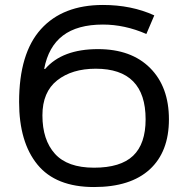

<svg xmlns="http://www.w3.org/2000/svg" viewBox="-20 -744 758 774"><path d="M602 -682 570 -607Q483 -645 395 -645Q292 -645 233.5 -600.5Q175 -556 158 -466H162Q231 -546 375 -546Q509 -546 585 -470Q661 -394 661 -263Q661 -132 583.5 -61Q506 10 359 10Q205 10 131 -80.5Q57 -171 57 -333Q57 -529 145 -626.5Q233 -724 395 -724Q510 -724 602 -682ZM151 -279Q151 -180 201.5 -124Q252 -68 359 -68Q466 -68 516.5 -116Q567 -164 567 -263Q567 -467 366 -467Q270 -467 210.5 -420Q151 -373 151 -279Z"/></svg>

Font: Noto Sans Display
Style: Regular
Weight: 400
Designer: Monotype Design team
Foundry: Monotype Imaging Inc.
Version: Version 1.000